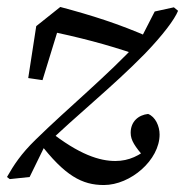

<svg xmlns="http://www.w3.org/2000/svg" viewBox="-31 -508 531 551"><path d="M267 23C344 23 427 -49 427 -122C427 -146 415 -173 394 -181C366 -178 344 -159 344 -127C344 -105 356 -88 385 -54H400V-87C370 -62 340 -46 300 -46C256 -46 197 -63 108 -134L81 -100C155 -3 205 23 267 23ZM54 0 97 -88C189 -178 290 -257 385 -354C436 -407 470 -452 480 -477L468 -487L413 -475L370 -391C274 -288 167 -201 71 -107C29 -66 9 -35 -11 0L-3 6L54 0ZM50 -284 91 -278 146 -457 92 -423C204 -399 270 -382 362 -351L400 -400C309 -440 232 -464 142 -488L73 -433L50 -284Z"/></svg>

Font: Source Serif 4 Variable
Style: Italic
Weight: 400
Italic angle: -12°
Designer: Frank Grießhammer
Foundry: Adobe Systems Incorporated
Version: Version 4.004;hotconv 1.0.116;makeotfexe 2.5.65601